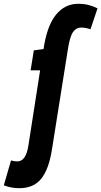

<svg xmlns="http://www.w3.org/2000/svg" viewBox="-135 -770 533 1010"><path d="M-34 220Q-75 220 -115 205L-77 74Q-66 77 -58.5 78Q-51 79 -44 79Q1 79 14 -2L76 -400H26L43 -505L94 -512Q112 -634 159 -692Q206 -750 276 -750Q308 -750 332 -743.5Q356 -737 378 -726L341 -616Q330 -620 317.5 -622.5Q305 -625 293 -625Q265 -625 248.5 -600.5Q232 -576 222 -510L138 18Q122 120 82 170Q42 220 -34 220Z"/></svg>

Font: Georama Condensed
Style: Bold Italic
Weight: 700
Width: 3
Italic angle: -9°
Designer: Jean-Baptiste Levee
Foundry: Production Type
Version: Version 1.000